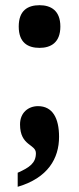

<svg xmlns="http://www.w3.org/2000/svg" viewBox="-20 -564 305 738"><path d="M132 -380C175 -380 212 -400 212 -462C212 -524 175 -544 132 -544C87 -544 52 -524 52 -462C52 -400 87 -380 132 -380ZM48 100V154C164 120 207 45 207 -38C207 -110 182 -156 126 -156C89 -156 57 -131 57 -86C57 -2 118 -11 118 25C118 63 93 80 48 100Z"/></svg>

Font: Noto Serif Georgian ExtraCondensed Black
Style: Regular
Weight: 900
Width: 2
Designer: Monotype Design Team, Akaki Razmadze
Foundry: Google LLC
Version: Version 2.003